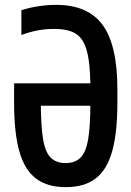

<svg xmlns="http://www.w3.org/2000/svg" viewBox="-20 -760 540 790"><path d="M250 10Q175 10 128 -25.5Q81 -61 59.5 -137.5Q38 -214 38 -337V-417H407V-325H127L148 -350V-341Q148 -244 157 -189Q166 -134 188.5 -111.5Q211 -89 250 -89Q289 -89 311.5 -111.5Q334 -134 343 -189Q352 -244 352 -341V-389Q352 -464 345 -513Q338 -562 321.5 -590Q305 -618 276 -629.5Q247 -641 202 -641Q168 -641 135.5 -635Q103 -629 68 -616V-718Q102 -729 139 -734.5Q176 -740 211 -740Q342 -740 402.5 -657Q463 -574 463 -393V-337Q463 -214 441.5 -137.5Q420 -61 373.5 -25.5Q327 10 250 10Z"/></svg>

Font: M PLUS Code Latin Medium
Style: Regular
Weight: 500
Designer: Coji Morishita
Foundry: UNDERFOREST DESIGN
Version: Version 1.002; ttfautohint (v1.8.3)